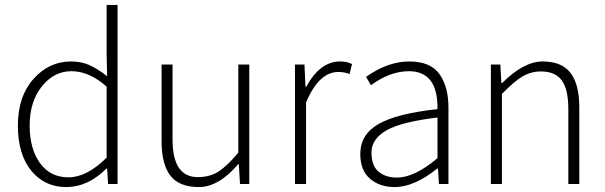

<svg xmlns="http://www.w3.org/2000/svg" viewBox="-20 -739 2431 771"><path d="M408.2 -106V-391.1Q338.4 -453.1 267.3 -453.1Q196.3 -453.1 147.7 -391.6Q99.1 -330.1 99.1 -235.8Q99.1 -141.6 140.4 -84.2Q181.6 -26.9 255.1 -26.9Q328.6 -26.9 408.2 -106ZM265.1 -492.2Q306.2 -492.2 338.1 -478Q370.1 -463.9 410.2 -433.1L408.2 -521V-719.2H452.1V0H414.1L410.2 -62H407.2Q333 12.2 246.1 12.2Q159.2 12.2 105.5 -53.5Q51.8 -119.1 51.8 -235.4Q51.8 -351.6 114.3 -421.9Q176.8 -492.2 265.1 -492.2Z M672.9 -178.2Q672.9 -27.8 774.4 -27.8Q823.7 -27.8 858.9 -51Q894 -74.2 937 -126V-480H981V0H943.8L939 -80.1H937Q857.9 12.2 778.8 12.2Q699.7 12.2 664.3 -33.4Q628.9 -79.1 628.9 -171.9V-480H672.9Z M1164.6 0V-480H1202.6L1206.5 -391.1H1210Q1265.1 -492.2 1345.7 -492.2Q1373.5 -492.2 1393.6 -481.9L1383.8 -441.9Q1362.8 -449.7 1339.8 -450.2Q1259.8 -450.2 1209 -327.1V0Z M1573.7 -25.9Q1644.5 -25.9 1736.8 -104V-267.1Q1592.8 -250 1532.2 -215.8Q1471.7 -180.7 1471.7 -127Q1471.7 -73.2 1500.2 -49.6Q1528.8 -25.9 1573.7 -25.9ZM1565.4 12.2Q1504.4 12.2 1465.6 -21.5Q1426.8 -55.2 1426.8 -120.1Q1426.8 -199.2 1500.2 -241.2Q1573.7 -283.2 1736.8 -300.8Q1738.8 -452.6 1622.6 -453.1Q1546.4 -453.1 1469.7 -397L1449.7 -430.2Q1537.6 -492.2 1623 -492.2Q1708.5 -492.2 1744.6 -441.7Q1780.8 -391.1 1780.8 -307.1V0H1742.7L1738.8 -62H1735.8Q1642.6 12.2 1565.4 12.2Z M1951.2 0V-480H1989.3L1993.2 -405.8H1996.6Q2083 -492.2 2159.2 -492.2Q2235.4 -492.2 2270.8 -446.5Q2306.2 -400.9 2306.2 -308.1V0H2262.2V-301.8Q2262.2 -378.9 2236.3 -415.5Q2210.4 -452.1 2152.3 -452.1Q2111.3 -452.1 2076.9 -431.2Q2042.5 -410.2 1995.6 -361.8V0Z"/></svg>

Font: SourceSansPro-Light
Style: Regular
Weight: 300
Designer: Paul D. Hunt
Foundry: Adobe Systems Incorporated
Version: Version 2.020;PS 2.0;hotconv 1.0.86;makeotf.lib2.5.63406